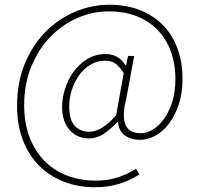

<svg xmlns="http://www.w3.org/2000/svg" viewBox="-20 -648 842 810"><path d="M382 142Q310 142 249.5 118.5Q189 95 145 51Q101 7 76.5 -57Q52 -121 52 -202Q52 -299 84 -377.5Q116 -456 170 -511.5Q224 -567 294.5 -597.5Q365 -628 442 -628Q513 -628 570 -605.5Q627 -583 667 -542.5Q707 -502 728.5 -444Q750 -386 750 -316Q750 -253 733.5 -205Q717 -157 691 -124Q665 -91 633.5 -74.5Q602 -58 572 -58Q533 -58 507 -76.5Q481 -95 478 -134H476Q449 -105 419 -84.5Q389 -64 354 -64Q331 -64 311 -72.5Q291 -81 275.5 -97.5Q260 -114 251 -139Q242 -164 242 -198Q242 -233 254 -272Q266 -311 289.5 -344Q313 -377 347.5 -398.5Q382 -420 426 -420Q480 -420 510 -372H512L520 -412H546L512 -228Q476 -86 574 -86Q598 -86 624 -101Q650 -116 671 -145Q692 -174 706 -216.5Q720 -259 720 -314Q720 -380 700 -433Q680 -486 643.5 -523Q607 -560 555.5 -580Q504 -600 440 -600Q371 -600 306.5 -572Q242 -544 192 -492Q142 -440 112 -367Q82 -294 82 -204Q82 -131 103.5 -72.5Q125 -14 164.5 27.5Q204 69 260 91.5Q316 114 384 114Q435 114 476.5 100.5Q518 87 554 64L568 88Q484 142 382 142ZM356 -92Q409 -92 470 -162L502 -340Q482 -370 465 -381Q448 -392 424 -392Q389 -392 360.5 -374.5Q332 -357 312.5 -329Q293 -301 282.5 -267Q272 -233 272 -200Q272 -140 296.5 -116Q321 -92 356 -92Z"/></svg>

Font: TypoPRO Source Sans Pro
Style: Regular
Weight: 200
Designer: Paul D. Hunt
Foundry: Adobe Systems Incorporated
Version: Version 2.020;PS 2.000;hotconv 1.0.86;makeotf.lib2.5.63406